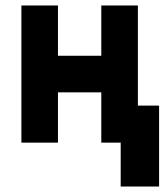

<svg xmlns="http://www.w3.org/2000/svg" viewBox="-20 -520 600 700"><path d="M58 0H191.3V-183.3H349.3V0H482.7V-500H349.3V-316.7H191.3V-500H58ZM420 160H560V-135H420Z"/></svg>

Font: Unageo Variable
Style: Regular
Weight: 300
Designer: Richard Sepsi
Foundry: Richard Sepsi
Version: Version 2.200